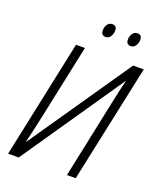

<svg xmlns="http://www.w3.org/2000/svg" viewBox="-161 -993 905 1092"><g transform="rotate(20 291.5 -447.5)"><path d="M22 0H86L508 -616H510Q500 -579 490 -531.5Q480 -484 469 -433L378 0H431L583 -714H519L97 -100H94Q104 -138 113.5 -181.5Q123 -225 133 -270L227 -714H173ZM316 -813Q333 -813 344 -829Q355 -845 355 -865Q355 -895 328 -895Q308 -895 298 -878.5Q288 -862 288 -844Q288 -813 316 -813ZM468 -813Q485 -813 496 -829Q507 -845 507 -865Q507 -895 480 -895Q461 -895 450.5 -878.5Q440 -862 440 -844Q440 -813 468 -813Z"/></g></svg>

Font: Noto Sans Display SemiCondensed Light
Style: Italic
Weight: 300
Width: 4
Italic angle: -12°
Designer: Monotype Design Team
Foundry: Monotype Imaging Inc.
Version: Version 1.900